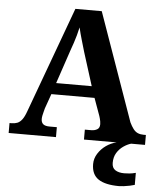

<svg xmlns="http://www.w3.org/2000/svg" viewBox="-62 -767 884 1059"><g transform="rotate(5 380.0 -237.5)"><path d="M5 0V-55H16Q34 -55 48 -60.5Q62 -66 74 -81.5Q86 -97 97 -128L312 -714H458L669 -117Q679 -96 690 -81.5Q701 -67 715 -61Q729 -55 747 -55H760V0H422V-55H457Q476 -55 490 -63Q504 -71 504 -92Q504 -100 502.5 -108Q501 -116 499 -123.5Q497 -131 495 -137L460 -234H221L192 -152Q190 -143 187 -132.5Q184 -122 182 -111.5Q180 -101 180 -93Q180 -74 191 -64.5Q202 -55 227 -55H267V0ZM242 -297H439L381 -481Q372 -512 362 -546Q352 -580 344 -614Q339 -591 333 -569.5Q327 -548 320 -527Q313 -506 305 -484ZM637.4 239Q561 239 522.5 213.5Q484 188 484 130Q484 99.4 501 72.2Q518 45 545 25.9Q572.1 6.8 603 0H683Q662 6 640.5 21Q619 36 605 59Q591 82 591 114Q591 142 609.8 154Q628.6 166 659 166Q672.7 166 688.3 164.5Q704 163 723 158V224.6Q713 228 696 231.5Q679.1 235 663 237Q647 239 637.4 239Z"/></g></svg>

Font: Noto Serif Hentaigana EL
Style: Regular
Weight: 400
Designer: Kazuhiro Yamada
Foundry: nipponia
Version: Version 1.000